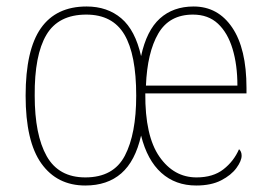

<svg xmlns="http://www.w3.org/2000/svg" viewBox="-20 -562 830 592"><path d="M243 10Q156 10 107.5 -58Q59 -126 59 -267Q59 -408 106 -475Q153 -542 247 -542Q311 -542 354 -505.5Q397 -469 415 -389Q432 -468 473 -505Q514 -542 577 -542Q652 -542 696 -477Q740 -412 740 -291V-274H428Q427 -143 471.5 -79Q516 -15 586 -15Q637 -15 669 -40Q701 -65 717 -102Q725 -95 725 -82Q725 -66 709 -44Q693 -22 662 -6Q631 10 585 10Q521 10 477.5 -29Q434 -68 415 -144Q397 -65 354 -27.5Q311 10 243 10ZM243 -15Q330 -15 365 -82Q400 -149 400 -267Q400 -394 363.5 -455.5Q327 -517 246 -517Q160 -517 123 -454.5Q86 -392 87 -267Q87 -146 124 -80.5Q161 -15 243 -15ZM712 -298Q712 -362 697 -411.5Q682 -461 652 -489Q622 -517 575 -517Q502 -517 468 -458.5Q434 -400 430 -298Z"/></svg>

Font: Noto Serif Tamil SemiCondensed Thin
Style: Italic
Weight: 100
Width: 4
Italic angle: -12°
Designer: Indian Type Foundry, Tom Grace, and the Monotype Design Team
Foundry: Monotype Imaging Inc.
Version: Version 2.003; ttfautohint (v1.8.4.7-5d5b)